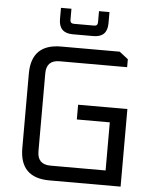

<svg xmlns="http://www.w3.org/2000/svg" viewBox="-59 -937 788 986"><g transform="rotate(5 335.0 -444.0)"><path d="M80 -153V-537Q80 -690 233 -690H535L580 -655V-614H232Q164 -614 164 -546V-144Q164 -76 232 -76H516V-324H346V-400H600V0H233Q80 0 80 -153ZM215 -830V-888H269V-831Q269 -812 288 -812H393Q411 -812 411 -831V-888H465V-830Q465 -758 393 -758H287Q215 -758 215 -830Z"/></g></svg>

Font: Oxanium ExtraLight
Style: Regular
Weight: 400
Version: Version 2.000